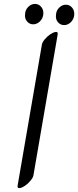

<svg xmlns="http://www.w3.org/2000/svg" viewBox="-20 -921 399 979"><path d="M107.9 -849Q108.8 -871 124.1 -886Q139.4 -901 158.4 -901Q177.4 -901 190.1 -886Q202.8 -871 200.9 -849Q198.9 -827 183.6 -812Q168.3 -797 149.3 -797Q130.3 -797 117.6 -812Q104.9 -827 107.9 -849ZM265.5 -845Q266.4 -867 281.7 -882Q297 -897 316 -897Q335 -897 347.7 -882Q360.4 -867 358.5 -845Q356.6 -823 341.3 -808Q326 -793 307 -793Q288 -793 275.3 -808Q262.6 -823 265.5 -845ZM258.2 -757Q276.6 -762 274.2 -746L150.3 -26Q148.3 -15 134.9 1Q121.5 17 107.7 26Q93.9 35 85.8 37Q67.3 42 69.7 26L193.7 -694Q195.7 -706 209.1 -721.5Q222.5 -737 236.2 -746Q250 -755 258.2 -757Z"/></svg>

Font: Kavivanar
Style: Regular
Weight: 400
Designer: Tharique Azeez
Foundry: Tharique Azeez
Version: Version 1.88